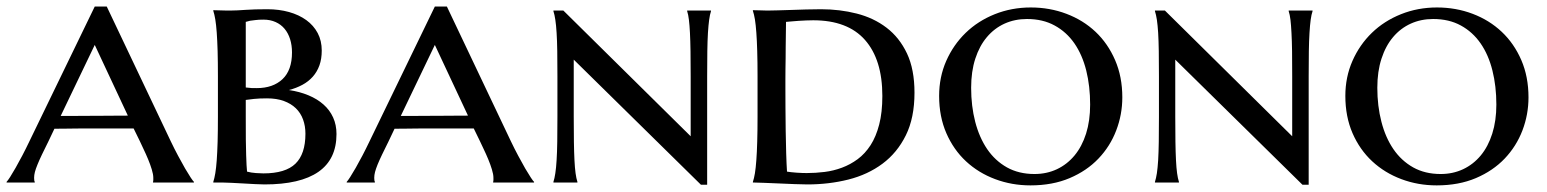

<svg xmlns="http://www.w3.org/2000/svg" viewBox="-25 -557 4721 586"><path d="M382.8 -165Q369.6 -165 349.9 -165Q330.1 -165 306.6 -165Q283.2 -165 258.3 -165Q233.4 -165 210.9 -164.8Q188.5 -164.6 169.9 -164.3Q151.4 -164.1 141.1 -164.1L123 -126Q111.3 -102.5 103 -85.2Q94.7 -67.9 89.4 -54.7Q84 -41.5 81.5 -32Q79.1 -22.5 79.1 -14.2Q79.1 -8.8 79.6 -6.1Q80.1 -3.4 81.1 -2V0H-4.9V-2Q-1.5 -5.4 5.9 -16.8Q13.2 -28.3 22.7 -44.9Q32.2 -61.5 43.2 -82.5Q54.2 -103.5 64.9 -126L264.2 -537.1H300.8L496.1 -126Q507.3 -102.5 518.8 -81.1Q530.3 -59.6 540 -42.7Q549.8 -25.9 557.1 -14.9Q564.5 -3.9 566.9 -2V0H441.9Q442.9 -3.9 442.9 -7.1Q442.9 -10.3 442.9 -14.2Q442.9 -24.9 438.2 -40Q433.6 -55.2 427 -71Q420.4 -86.9 413.3 -101.6Q406.2 -116.2 401.9 -126ZM160.2 -203.1H189.9Q210.4 -203.1 233.6 -203.4Q256.8 -203.6 280.3 -203.6Q303.7 -203.6 325.7 -203.9Q347.7 -204.1 365.2 -204.1L264.2 -419.9Z M790 -256.8Q766.6 -256.8 750.2 -255.1Q733.9 -253.4 725.1 -252V-201.2Q725.1 -159.2 725.3 -130.9Q725.6 -102.5 726.3 -83.5Q727.1 -64.5 727.5 -53Q728 -41.5 729 -33.2Q741.7 -29.8 756.1 -28.8Q770.5 -27.8 778.8 -27.8Q846.2 -27.8 876.7 -57.4Q907.2 -86.9 907.2 -148.9Q907.2 -172.4 899.9 -192.4Q892.6 -212.4 877.9 -226.6Q863.3 -240.7 841.3 -248.8Q819.3 -256.8 790 -256.8ZM725.1 -290Q734.9 -288.6 742.7 -288.3Q750.5 -288.1 758.8 -288.1Q808.1 -288.1 837.2 -315.4Q866.2 -342.8 866.2 -397Q866.2 -418.9 860.4 -437.5Q854.5 -456.1 843.5 -469.2Q832.5 -482.4 816.2 -489.7Q799.8 -497.1 778.8 -497.1Q764.6 -497.1 754.9 -495.8Q745.1 -494.6 738.3 -493.7Q730.5 -491.7 725.1 -490.2ZM626 -525.9Q635.3 -525.4 645 -525.4Q653.3 -524.9 663.1 -524.9Q672.9 -524.9 682.1 -524.9Q697.3 -524.9 724.1 -526.9Q751 -528.8 791 -528.8Q826.7 -528.8 857.2 -520.3Q887.7 -511.7 909.9 -495.6Q932.1 -479.5 944.6 -456.1Q957 -432.6 957 -402.8Q957 -377.4 950 -357.7Q942.9 -337.9 929.7 -323Q916.5 -308.1 897.9 -298.1Q879.4 -288.1 856.9 -282.2Q889.6 -277.3 916.5 -266.1Q943.4 -254.9 962.4 -238Q981.4 -221.2 991.7 -198.5Q1002 -175.8 1002 -147.9Q1002 -70.8 946.8 -32.5Q891.6 5.9 782.2 5.9Q770.5 5.9 753.2 4.9Q735.8 3.9 717 2.9Q698.2 2 680.9 1Q663.6 0 651.9 0H626V-2Q629.4 -12.2 632.1 -28.3Q634.8 -44.4 636.5 -68.1Q638.2 -91.8 639.2 -124.5Q640.1 -157.2 640.1 -201.2V-324.2Q640.1 -368.2 639.2 -400.9Q638.2 -433.6 636.5 -457.5Q634.8 -481.4 632.1 -497.6Q629.4 -513.7 626 -523.9Z M1420.9 -165Q1407.7 -165 1387.9 -165Q1368.2 -165 1344.7 -165Q1321.3 -165 1296.4 -165Q1271.5 -165 1249 -164.8Q1226.6 -164.6 1208 -164.3Q1189.5 -164.1 1179.2 -164.1L1161.1 -126Q1149.4 -102.5 1141.1 -85.2Q1132.8 -67.9 1127.4 -54.7Q1122.1 -41.5 1119.6 -32Q1117.2 -22.5 1117.2 -14.2Q1117.2 -8.8 1117.7 -6.1Q1118.2 -3.4 1119.1 -2V0H1033.2V-2Q1036.6 -5.4 1043.9 -16.8Q1051.3 -28.3 1060.8 -44.9Q1070.3 -61.5 1081.3 -82.5Q1092.3 -103.5 1103 -126L1302.2 -537.1H1338.9L1534.2 -126Q1545.4 -102.5 1556.9 -81.1Q1568.4 -59.6 1578.1 -42.7Q1587.9 -25.9 1595.2 -14.9Q1602.5 -3.9 1605 -2V0H1480Q1481 -3.9 1481 -7.1Q1481 -10.3 1481 -14.2Q1481 -24.9 1476.3 -40Q1471.7 -55.2 1465.1 -71Q1458.5 -86.9 1451.4 -101.6Q1444.3 -116.2 1439.9 -126ZM1198.2 -203.1H1228Q1248.5 -203.1 1271.7 -203.4Q1294.9 -203.6 1318.4 -203.6Q1341.8 -203.6 1363.8 -203.9Q1385.7 -204.1 1403.3 -204.1L1302.2 -419.9Z M2133.3 6.8H2114.3L1726.1 -375V-201.2Q1726.1 -157.2 1726.6 -124.5Q1727.1 -91.8 1728.3 -68.1Q1729.5 -44.4 1731.7 -28.3Q1733.9 -12.2 1737.3 -2V0H1664.1V-2Q1667.5 -12.2 1669.9 -28.3Q1672.4 -44.4 1673.8 -68.1Q1675.3 -91.8 1675.8 -124.5Q1676.3 -157.2 1676.3 -201.2V-324.2Q1676.3 -368.2 1675.8 -400.6Q1675.3 -433.1 1673.8 -456.8Q1672.4 -480.5 1669.9 -496.6Q1667.5 -512.7 1664.1 -522.9V-524.9H1694.3L2083 -141.1V-324.2Q2083 -368.2 2082.5 -400.6Q2082 -433.1 2080.8 -456.8Q2079.6 -480.5 2077.6 -496.6Q2075.7 -512.7 2072.3 -522.9V-524.9H2145V-522.9Q2141.6 -512.7 2139.4 -496.6Q2137.2 -480.5 2135.7 -456.8Q2134.3 -433.1 2133.8 -400.6Q2133.3 -368.2 2133.3 -324.2Z M2374 -490.2Q2373.5 -450.2 2373 -412.6Q2373 -396.5 2372.8 -379.6Q2372.6 -362.8 2372.3 -346.2Q2372.1 -329.6 2372.1 -314.7Q2372.1 -299.8 2372.1 -288.1Q2372.1 -263.7 2372.3 -229.2Q2372.6 -194.8 2373 -158.7Q2373.5 -122.6 2374.5 -89.1Q2375.5 -55.7 2377 -33.2Q2381.8 -32.2 2389.6 -31.5Q2397.5 -30.8 2406 -30Q2414.6 -29.3 2422.9 -29.1Q2431.2 -28.8 2437 -28.8Q2463.9 -28.8 2491.5 -32.2Q2519 -35.6 2544.7 -45.2Q2570.3 -54.7 2592.8 -71.3Q2615.2 -87.9 2632.1 -114Q2648.9 -140.1 2658.4 -177Q2668 -213.9 2668 -264.2Q2668 -375 2615 -435.1Q2562 -495.1 2457 -495.1Q2446.8 -495.1 2435.3 -494.6Q2423.8 -494.1 2412.6 -493.4Q2401.4 -492.7 2391.4 -491.7Q2381.3 -490.7 2374 -490.2ZM2272.9 -525.9Q2284.7 -525.4 2294.9 -525.4Q2303.7 -524.9 2312 -524.9Q2320.3 -524.9 2324.2 -524.9Q2331.1 -524.9 2348.6 -525.4Q2366.2 -525.9 2388.4 -526.6Q2410.6 -527.3 2435.3 -528.1Q2460 -528.8 2481 -528.8Q2538.1 -528.8 2589.8 -515.6Q2641.6 -502.4 2680.9 -472.4Q2720.2 -442.4 2743.2 -393.8Q2766.1 -345.2 2766.1 -273.9Q2766.1 -197.3 2739.7 -144Q2713.4 -90.8 2668.5 -57.4Q2623.5 -23.9 2564.2 -9Q2504.9 5.9 2439 5.9Q2423.3 5.9 2399.9 4.9Q2376.5 3.9 2352.1 2.9Q2327.6 2 2305.9 1Q2284.2 0 2272.9 0V-2Q2276.4 -12.2 2279.1 -28.3Q2281.7 -44.4 2283.4 -68.1Q2285.2 -91.8 2286.1 -124.5Q2287.1 -157.2 2287.1 -201.2V-324.2Q2287.1 -368.2 2286.1 -400.9Q2285.2 -433.6 2283.4 -457.5Q2281.7 -481.4 2279.1 -497.6Q2276.4 -513.7 2272.9 -523.9Z M2841.3 -264.2Q2841.3 -321.8 2863 -371.1Q2884.8 -420.4 2922.4 -456.8Q2960 -493.2 3011.2 -513.7Q3062.5 -534.2 3121.1 -534.2Q3178.7 -534.2 3229.7 -514.9Q3280.8 -495.6 3318.6 -460Q3356.4 -424.3 3378.4 -373.5Q3400.4 -322.8 3400.4 -259.8Q3400.4 -207.5 3381.8 -158.9Q3363.3 -110.4 3327.6 -73Q3292 -35.6 3239.7 -13.4Q3187.5 8.8 3120.1 8.8Q3063 8.8 3012.2 -10.3Q2961.4 -29.3 2923.3 -64.7Q2885.3 -100.1 2863.3 -150.6Q2841.3 -201.2 2841.3 -264.2ZM3132.3 -25.9Q3169.4 -25.9 3200.7 -40.5Q3231.9 -55.2 3254.6 -82.5Q3277.3 -109.9 3289.8 -149.2Q3302.2 -188.5 3302.2 -237.8Q3302.2 -293.9 3290.3 -341.8Q3278.3 -389.6 3254.2 -424.6Q3230 -459.5 3193.8 -479.2Q3157.7 -499 3109.4 -499Q3072.3 -499 3041 -484.9Q3009.8 -470.7 2987.1 -443.8Q2964.4 -417 2951.7 -377.9Q2939 -338.9 2939 -289.1Q2939 -233.4 2951.4 -185.3Q2963.9 -137.2 2988 -101.8Q3012.2 -66.4 3048.3 -46.1Q3084.5 -25.9 3132.3 -25.9Z M3969.2 6.8H3950.2L3562 -375V-201.2Q3562 -157.2 3562.5 -124.5Q3563 -91.8 3564.2 -68.1Q3565.4 -44.4 3567.6 -28.3Q3569.8 -12.2 3573.2 -2V0H3500V-2Q3503.4 -12.2 3505.9 -28.3Q3508.3 -44.4 3509.8 -68.1Q3511.2 -91.8 3511.7 -124.5Q3512.2 -157.2 3512.2 -201.2V-324.2Q3512.2 -368.2 3511.7 -400.6Q3511.2 -433.1 3509.8 -456.8Q3508.3 -480.5 3505.9 -496.6Q3503.4 -512.7 3500 -522.9V-524.9H3530.3L3918.9 -141.1V-324.2Q3918.9 -368.2 3918.5 -400.6Q3918 -433.1 3916.7 -456.8Q3915.5 -480.5 3913.6 -496.6Q3911.6 -512.7 3908.2 -522.9V-524.9H3981V-522.9Q3977.5 -512.7 3975.3 -496.6Q3973.1 -480.5 3971.7 -456.8Q3970.2 -433.1 3969.7 -400.6Q3969.2 -368.2 3969.2 -324.2Z M4081.1 -264.2Q4081.1 -321.8 4102.8 -371.1Q4124.5 -420.4 4162.1 -456.8Q4199.7 -493.2 4251 -513.7Q4302.2 -534.2 4360.8 -534.2Q4418.5 -534.2 4469.5 -514.9Q4520.5 -495.6 4558.3 -460Q4596.2 -424.3 4618.2 -373.5Q4640.1 -322.8 4640.1 -259.8Q4640.1 -207.5 4621.6 -158.9Q4603 -110.4 4567.4 -73Q4531.7 -35.6 4479.5 -13.4Q4427.2 8.8 4359.9 8.8Q4302.7 8.8 4252 -10.3Q4201.2 -29.3 4163.1 -64.7Q4125 -100.1 4103 -150.6Q4081.1 -201.2 4081.1 -264.2ZM4372.1 -25.9Q4409.2 -25.9 4440.4 -40.5Q4471.7 -55.2 4494.4 -82.5Q4517.1 -109.9 4529.5 -149.2Q4542 -188.5 4542 -237.8Q4542 -293.9 4530 -341.8Q4518.1 -389.6 4493.9 -424.6Q4469.7 -459.5 4433.6 -479.2Q4397.5 -499 4349.1 -499Q4312 -499 4280.8 -484.9Q4249.5 -470.7 4226.8 -443.8Q4204.1 -417 4191.4 -377.9Q4178.7 -338.9 4178.7 -289.1Q4178.7 -233.4 4191.2 -185.3Q4203.6 -137.2 4227.8 -101.8Q4252 -66.4 4288.1 -46.1Q4324.2 -25.9 4372.1 -25.9Z"/></svg>

Font: Marcellus SC
Style: Regular
Weight: 400
Designer: Astigmatic (AOETI)
Foundry: Astigmatic (AOETI)
Version: Version 1.001